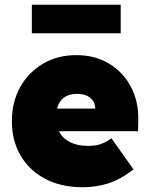

<svg xmlns="http://www.w3.org/2000/svg" viewBox="-20 -778 626 808"><path d="M329 10Q236 10 169 -26Q102 -62 66 -124.5Q30 -187 30 -268Q30 -349 65 -411.5Q100 -474 161 -510Q222 -546 301 -546Q380 -546 439.5 -510Q499 -474 531.5 -411.5Q564 -349 562 -268L561 -226H228Q242 -197 273.5 -180.5Q305 -164 352 -164Q382 -164 403.5 -171.5Q425 -179 449 -196L542 -65Q486 -22 434.5 -6Q383 10 329 10ZM305 -383Q236 -383 220 -321H381Q380 -350 359.5 -366.5Q339 -383 305 -383ZM114 -638V-758H488V-638Z"/></svg>

Font: Lexend Black
Style: Regular
Weight: 900
Designer: Bonnie Shaver-Troup, Thomas Jockin
Foundry: Lexend
Version: Version 1.007; ttfautohint (v1.8.3)